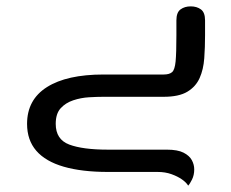

<svg xmlns="http://www.w3.org/2000/svg" viewBox="-20 -304 724 603"><path d="M571 279Q565 269 551.5 259.5Q538 250 518.5 243Q499 236 475 236H319Q237 236 180 219.5Q123 203 94 169.5Q65 136 65 85Q65 9 127.5 -30.5Q190 -70 305 -70H494Q512 -70 520.5 -77.5Q529 -85 531.5 -111Q534 -137 534 -193V-240Q534 -265 547 -274.5Q560 -284 579 -284Q598 -284 611 -274.5Q624 -265 624 -240V-193Q624 -156 621.5 -121Q619 -86 607 -59Q595 -32 568.5 -16Q542 0 494 0H305Q285 0 259.5 1.5Q234 3 210 11Q186 19 170.5 36Q155 53 155 85Q155 134 197.5 150Q240 166 319 166H504Q538 166 556.5 175.5Q575 185 582.5 199Q590 213 590 228Q590 246 583 260Q576 274 571 279Z"/></svg>

Font: El Messiri
Style: Regular
Weight: 400
Designer: Mohamed Gaber
Foundry: Kief Type Foundry
Version: Version 2.020